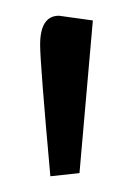

<svg xmlns="http://www.w3.org/2000/svg" viewBox="-20 -722 168 244"><path d="M44 -498Q31 -642 31 -665Q31 -702 55 -702L98 -696L81 -502Z"/></svg>

Font: Ruluko
Style: Regular
Weight: 400
Designer: Ana Sanfelippo, Angelica Diaz, Meme Hernandez
Foundry: Ana Sanfelippo, Angelica Diaz y Meme Hernandez
Version: Version 1.001